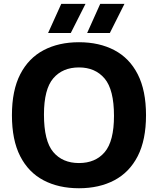

<svg xmlns="http://www.w3.org/2000/svg" viewBox="-20 -969 821 998"><path d="M390.5 9.5Q285 9.5 206.5 -31.8Q128 -73 85 -157Q42 -241 42 -370Q42 -499 85.2 -583Q128.5 -667 206.8 -708.2Q285 -749.5 390.5 -749.5Q496 -749.5 574.5 -708.2Q653 -667 696 -582.8Q739 -498.5 739 -370Q739 -241.5 695.8 -157.2Q652.5 -73 574 -31.8Q495.5 9.5 390.5 9.5ZM390.5 -121.5Q476 -121.5 524.2 -178.2Q572.5 -235 572.5 -366.5Q572.5 -503 523.8 -560.8Q475 -618.5 390.5 -618.5Q305.5 -618.5 257 -562Q208.5 -505.5 208.5 -373.5Q208.5 -236 256.8 -178.8Q305 -121.5 390.5 -121.5ZM433 -797.5 501 -949H627L551 -797.5ZM230 -797.5 298.5 -949H424.5L348 -797.5Z"/></svg>

Font: Encode Sans
Style: Bold
Weight: 700
Designer: Multiple Designers
Foundry: Impallari Type
Version: Version 3.002; ttfautohint (v1.8.3) -l 8 -r 50 -G 200 -x 14 